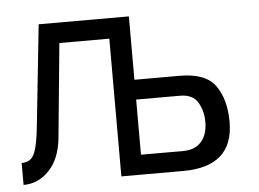

<svg xmlns="http://www.w3.org/2000/svg" viewBox="-42 -560 826 613"><g transform="rotate(-5 370.5 -253.5)"><path d="M102.5 -506.8H391.6V-303.7H537.1Q620.1 -303.7 651.4 -259.3Q682.6 -214.8 682.6 -143.6Q682.6 0 521.5 0H323.2V-441.4H163.1L133.8 -138.7Q127 -73.2 92.3 -36.6Q57.6 0 9.8 0V-70.3Q27.3 -70.3 38.6 -79.1Q49.8 -87.9 56.6 -112.3Q63.5 -136.7 68.4 -183.6ZM391.6 -240.2V-63.5H527.3Q564.5 -63.5 585 -86.4Q605.5 -109.4 605.5 -150.4Q605.5 -184.6 589.4 -212.4Q573.2 -240.2 532.2 -240.2Z"/></g></svg>

Font: Dinish
Style: Regular
Weight: 400
Designer: Bert Driehuis
Foundry: Playbeing
Version: Version 3.006; git-39231f3c-release